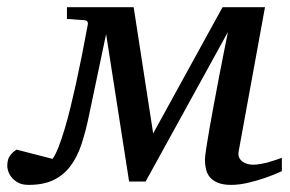

<svg xmlns="http://www.w3.org/2000/svg" viewBox="-71 -502 806 534"><path d="M712.9 -25.9Q689.5 -15.1 665 -6.8Q644 0.5 619.1 6.3Q594.2 12.2 571.8 12.2Q549.3 12.2 535.2 6.3Q521 0.5 512.9 -9Q504.9 -18.6 502 -31.2Q499 -43.9 499 -58.1Q499 -65.4 502.4 -88.6Q505.9 -111.8 511.5 -143.8Q517.1 -175.8 524.2 -213.6Q531.2 -251.5 538.3 -288.6Q545.4 -325.7 552 -358.4Q558.6 -391.1 563 -413.1L334 2.9H288.1L224.1 -407.2L176.8 -182.1Q167.5 -136.7 155.5 -100.6Q143.6 -64.5 124.5 -39.6Q105.5 -14.6 77.6 -1.2Q49.8 12.2 8.8 12.2Q-9.8 12.2 -21.2 5.6Q-32.7 -1 -39.3 -9.5Q-45.9 -18.1 -48.3 -26.6Q-50.8 -35.2 -50.8 -39.1Q-50.8 -59.1 -43.2 -69.1Q-35.6 -79.1 -24.9 -85.9L75.2 -60.1Q83 -70.8 91.6 -92.5Q100.1 -114.3 108.6 -142.6Q117.2 -170.9 125 -203.4Q132.8 -235.8 140.1 -268.1Q156.7 -343.8 172.9 -432.1Q174.3 -437.5 172.4 -441.2Q170.4 -444.8 165 -445.8L115.2 -449.2V-481.9H300.8L355 -130.9L547.9 -481.9H666L592.8 -81.1Q590.8 -70.8 594.2 -63.7Q597.7 -56.6 603.8 -52.2Q609.9 -47.9 617.7 -45.9Q625.5 -43.9 632.8 -43.9Q642.6 -43.9 654.5 -46.1Q666.5 -48.3 677.7 -51.5Q689 -54.7 698.2 -57.9Q707.5 -61 712.9 -63Z"/></svg>

Font: Charis SIL CyrE
Style: Italic
Weight: 400
Italic angle: -11°
Foundry: SIL International
Version: Version 5.000